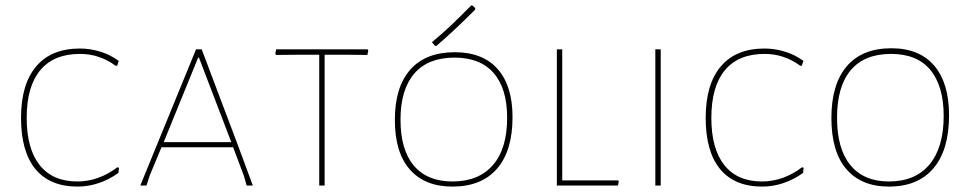

<svg xmlns="http://www.w3.org/2000/svg" viewBox="-20 -689 3602 713"><path d="M420.9 -462.9 415 -444.8H409.2Q382.3 -465.3 347.2 -477.5Q314.9 -488.8 276.9 -488.8Q179.7 -488.8 129.4 -428.2Q79.1 -367.7 79.1 -251Q79.1 -136.7 127.4 -75.7Q175.8 -15.1 267.1 -15.1Q307.1 -15.1 345.2 -28.8Q382.8 -42.5 416 -67.9L421.9 -65.9L419.9 -46.9Q384.3 -21.5 345.7 -8.8Q307.6 3.9 268.1 3.9Q165 3.9 111.3 -61.5Q58.1 -126.5 58.1 -251Q58.1 -376 114.3 -442.4Q170.4 -508.8 276.9 -508.8Q314.9 -508.8 353 -497.1Q389.6 -485.8 420.9 -462.9Z M535.6 -36.1 523.9 0H501L708 -505.9H729L863.8 -148.9L918.9 0H896L885.7 -36.1L845.7 -142.1H579.6ZM715.8 -475.1 587.9 -161.1H838.9L718.8 -475.1Z M1091.3 -485.8 1005.4 -484.9 1002.4 -488.8 1005.4 -505.9H1345.2L1347.7 -501L1344.2 -484.9L1261.2 -485.8H1185.5V0H1165.5V-485.8Z M1668.9 -495.1Q1772.9 -495.1 1828.1 -432.6Q1883.3 -370.1 1883.3 -253.9Q1883.3 -128.9 1825.7 -62.5Q1768.1 3.9 1660.2 3.9Q1557.1 3.9 1501.5 -60.1Q1446.3 -123 1446.3 -244.1Q1446.3 -365.2 1503.4 -430.2Q1560.5 -495.1 1668.9 -495.1ZM1668 -475.1Q1569.8 -475.1 1518.6 -416Q1467.3 -356.4 1467.3 -245.1Q1467.3 -132.8 1516.6 -74.2Q1566.4 -15.1 1660.2 -15.1Q1757.8 -15.1 1810.5 -76.2Q1863.3 -136.7 1863.3 -252Q1863.3 -360.4 1813 -418Q1763.2 -475.1 1668 -475.1ZM1745.1 -658.2 1744.1 -652.8Q1704.6 -613.3 1673.3 -584Q1638.2 -550.8 1600.1 -518.1L1595.2 -519L1584 -532.2Q1621.6 -563.5 1654.3 -594.2Q1683.1 -621.6 1730 -668.9L1735.4 -668Z M2277.8 -16.1 2274.9 0H2047.9V-505.9H2067.9V-19H2275.9Z M2433.6 -505.9V0H2413.6V-505.9Z M2963.4 -462.9 2957.5 -444.8H2951.7Q2924.8 -465.3 2889.6 -477.5Q2857.4 -488.8 2819.3 -488.8Q2722.2 -488.8 2671.9 -428.2Q2621.6 -367.7 2621.6 -251Q2621.6 -136.7 2669.9 -75.7Q2718.3 -15.1 2809.6 -15.1Q2849.6 -15.1 2887.7 -28.8Q2925.3 -42.5 2958.5 -67.9L2964.4 -65.9L2962.4 -46.9Q2926.8 -21.5 2888.2 -8.8Q2850.1 3.9 2810.5 3.9Q2707.5 3.9 2653.8 -61.5Q2600.6 -126.5 2600.6 -251Q2600.6 -376 2656.7 -442.4Q2712.9 -508.8 2819.3 -508.8Q2857.4 -508.8 2895.5 -497.1Q2932.1 -485.8 2963.4 -462.9Z M3281.2 3.9Q3178.2 3.9 3122.6 -61.5Q3067.4 -126 3067.4 -251Q3067.4 -376 3124.5 -442.9Q3181.6 -509.8 3290 -509.8Q3394 -509.8 3449.2 -445.3Q3504.4 -380.4 3504.4 -261.2Q3504.4 -132.8 3446.8 -64.5Q3389.2 3.9 3281.2 3.9ZM3289.1 -488.8Q3190.4 -488.8 3139.6 -428.7Q3088.4 -368.2 3088.4 -252Q3088.4 -136.2 3137.7 -76.2Q3187.5 -15.1 3281.2 -15.1Q3378.9 -15.1 3431.6 -78.1Q3484.4 -141.1 3484.4 -258.8Q3484.4 -370.1 3434.1 -430.2Q3384.8 -488.8 3289.1 -488.8Z"/></svg>

Font: Datalegreya
Style: Dot
Weight: 700
Designer: Figs Lab
Foundry: Figs Lab
Version: Version 1.002;PS 001.002;hotconv 1.0.70;makeotf.lib2.5.58329